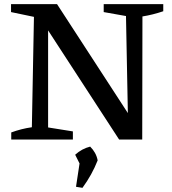

<svg xmlns="http://www.w3.org/2000/svg" viewBox="-20 -670 824 922"><path d="M478 -650H764V-616Q714 -599 664 -591L663 0H552L211 -524V-58L330 -39V0H34V-34Q83 -52 133 -59L143 -589L33 -612V-650H254L594 -127L585 -593L478 -612ZM345 227 362 115 341 73Q373 44 413 34Q427 48 436 64Q445 80 449 100Q422 169 376 232Z"/></svg>

Font: Piazzolla Medium
Style: Regular
Weight: 500
Designer: Juan Pablo del Peral
Foundry: Huerta Tipografica
Version: Version 1.330